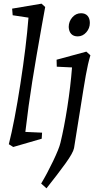

<svg xmlns="http://www.w3.org/2000/svg" viewBox="-20 -790 541 1045"><path d="M135 -694 49 -707 46 -743 206 -770 226 -752 208 -653Q176 -474 155.5 -346Q135 -218 118 -72L209 -68L207 -35L52 10L28 -5Q59 -127 91 -333.5Q123 -540 135 -694ZM309 -13Q329 -95 346.5 -207Q364 -319 372 -423L289 -427L288 -465L450 -509L472 -489Q458 -442 447 -380Q436 -318 416 -190Q408 -142 400 -90.5Q392 -39 383 16Q378 42 336.5 99.5Q295 157 233 235L204 209Q236 156 269 87Q302 18 309 -13ZM354 -643Q354 -673 373.5 -695.5Q393 -718 421 -718Q444 -718 456.5 -704Q469 -690 469 -665Q469 -636 449.5 -614Q430 -592 403 -592Q380 -592 367.5 -605.5Q355 -619 354 -643Z"/></svg>

Font: Andada Pro
Style: Italic
Weight: 400
Italic angle: -7°
Designer: Carolina Giovagnoli
Foundry: Huerta Tipografica
Version: Version 3.005; ttfautohint (v1.8.4)